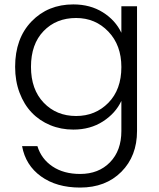

<svg xmlns="http://www.w3.org/2000/svg" viewBox="-20 -574 715 862"><path d="M47.9 -273.9Q47.9 -401.4 121.6 -477.8Q195.3 -554.2 309.1 -554.2Q385.3 -554.2 441.9 -518.6Q498.5 -482.9 524.9 -426.8V-545.9H595.2V14.2Q595.2 126.5 524.9 197.3Q454.6 268.1 339.8 268.1Q233.9 268.1 164.3 218Q94.7 168 79.1 82H147.9Q165.5 139.6 215.8 173.3Q266.1 207 339.8 207Q422.9 207 473.9 154.5Q524.9 102.1 524.9 14.2V-121.1Q499 -65.4 442.1 -28.8Q385.3 7.8 309.1 7.8Q253.4 7.8 205.3 -12.2Q157.2 -32.2 122.6 -68.4Q87.9 -104.5 67.9 -157.5Q47.9 -210.4 47.9 -273.9ZM119.1 -273.9Q119.1 -172.4 176.3 -112.8Q233.4 -53.2 321.8 -53.2Q408.2 -53.2 466.6 -112.5Q524.9 -171.9 524.9 -272.9Q524.9 -371.1 466.6 -432.1Q408.2 -493.2 321.8 -493.2Q232.4 -493.2 175.8 -434.6Q119.1 -376 119.1 -273.9Z"/></svg>

Font: PoppinsZ Light
Style: Regular
Weight: 300
Designer: Ninad Kale (Devanagari), Jonny Pinhorn (Latin)
Foundry: Indian Type Foundry
Version: Version 3.002;FEAKit 1.0